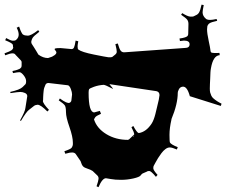

<svg xmlns="http://www.w3.org/2000/svg" viewBox="-142 -800 962 816"><g transform="rotate(90 339.0 -392.0)"><path d="M506.3 -481.4 511.7 -475.6 512.7 -476.6Q509.3 -480 506.3 -481.4ZM496.6 -500.5Q491.7 -532.7 455.1 -556.2Q440.9 -564.9 415.8 -571.3Q390.6 -577.6 389.6 -577.6L354.5 -585.9L335.4 -588.9Q321.3 -588.9 318.4 -575.7L288.6 -376L306.6 -390.6H308.6Q291.5 -357.9 291.5 -351.6Q293 -329.6 299.8 -310.5Q306.6 -291.5 310.5 -289.6Q314.5 -287.6 324.7 -287.6Q408.7 -287.6 408.7 -311.5Q408.7 -312.5 402.3 -335.4L414.6 -340.3Q423.8 -319.3 429.2 -315.9Q434.6 -312.5 435.8 -311.8Q437 -311 437.7 -311Q438.5 -311 438.5 -310.5Q476.6 -322.8 501 -362.8Q525.4 -402.8 525.4 -454.6Q525.4 -455.6 523.4 -459.5L502.4 -481.4Q493.7 -481.4 471.7 -469.7L466.3 -477.5Q494.6 -492.7 496.6 -500.5ZM376 -70.3 377 -67.9V-64Q378.9 -58.1 379.9 -57.1L397.9 -34.2Q405.3 -23.4 444.8 0L442.9 3.9Q403.8 -18.1 389.6 -19L339.8 -26.9Q330.6 -26.9 326.2 -17.1Q321.8 -7.3 321.8 2.4Q321.8 12.2 326.7 43.9L321.8 45.9Q312.5 4.4 300.8 -7.3L291 -17.1Q288.1 -22 276.1 -22Q264.2 -22 251 -11.5Q237.8 -1 237.8 6.6Q237.8 14.2 241.7 33.7L232.9 36.1Q229.5 19.5 227.3 14.6Q225.1 9.8 224.1 6.8Q223.1 3.9 220.7 2Q218.3 0 217.5 -1Q216.8 -2 213.4 -2.4Q210 -2.9 209.2 -2.9Q208.5 -2.9 204.1 -2.9Q199.7 -2.9 195.3 -2.9Q190.9 -2.9 188 0L164.1 22.9Q157.7 26.4 157.7 36.1Q157.7 45.9 166 66.9L157.7 69.8Q149.4 46.4 144.5 40Q139.6 33.7 132.8 32.7L129.9 33.7Q123.5 33.7 120.6 34.7Q113.8 37.6 102.1 66.9L92.8 63Q104 42.5 104 34.9Q104 27.3 103 24.9Q102.1 22.5 101.1 21.2Q100.1 20 98.1 18.1Q82 1 48.8 18.1L43.9 7.8Q62.5 1.5 67.4 -1.5Q72.3 -4.4 74.5 -5.6Q76.7 -6.8 78.4 -10Q80.1 -13.2 80.3 -13.7Q80.6 -14.2 81.5 -18.6Q82.5 -22.9 82.5 -28.8Q83 -42.5 59.1 -73.2L65.9 -78.1Q85.4 -52.7 93.3 -48.8Q101.1 -44.9 107.9 -43.9H109.9Q114.7 -43.9 118.9 -46.9Q123 -49.8 131.3 -54.9Q139.6 -60.1 147.9 -65.2Q156.2 -70.3 163.1 -74.2Q177.7 -94.2 177.7 -115.2L171.9 -132.3Q159.2 -157.2 148.4 -148.4Q144.5 -145.5 141.4 -143.6Q138.2 -141.6 136.7 -146.7Q135.3 -151.9 135.3 -168.9L139.6 -215.3Q139.6 -222.2 132.6 -225.6Q125.5 -229 103.5 -232.4L106.4 -243.7Q121.6 -240.7 127.7 -240.7Q133.8 -240.7 137 -241.5Q140.1 -242.2 141.6 -244.1Q152.3 -257.8 162.8 -309.8Q173.3 -361.8 174.3 -371.3Q175.3 -380.9 173.3 -387.7L165.5 -397.5Q159.2 -406.7 151.6 -407.2Q144 -407.7 118.7 -401.4L115.7 -411.6Q140.1 -418.5 147 -424.3Q153.8 -430.2 153.3 -439.5L134.8 -696.8Q134.8 -716.8 119.1 -716.8Q103.5 -716.8 103.5 -692.9Q103.5 -689.5 105.5 -675.8L94.7 -673.8Q90.8 -704.1 82.5 -709Q80.1 -710.4 76.7 -710.9L32.7 -711.9Q22 -711.9 14.9 -706.8Q7.8 -701.7 -6.3 -680.7L-13.2 -685.5Q0.5 -707.5 1.5 -718.8Q2.4 -730 0.5 -733.9L-4.4 -743.7Q-7.8 -752.4 -16.4 -757.3Q-24.9 -762.2 -49.3 -767.6L-47.4 -776.9Q-23.9 -772 -16.6 -772Q-1 -772 11.2 -786.6Q12.7 -788.6 13.2 -789.8Q13.7 -791 14.2 -793Q15.6 -796.4 15.6 -804.9Q15.6 -813.5 11.7 -831.5L19.5 -834Q24.9 -809.1 29.8 -801.8Q34.7 -794.4 43.5 -792H44.9L55.7 -791Q72.8 -791 104.5 -797.9Q136.2 -804.7 143.6 -805.2Q150.9 -805.7 153.3 -808.1Q155.8 -810.5 156.2 -821Q156.7 -831.5 155.8 -843.8L165.5 -844.7Q167 -816.9 220.7 -807.6Q230.5 -805.7 239 -805.4Q247.6 -805.2 263.7 -804.4Q279.8 -803.7 288.3 -803.2Q296.9 -802.7 307.6 -802.7Q318.4 -802.7 324 -804.2Q329.6 -805.7 336.9 -808.8Q344.2 -812 349.1 -817.9Q361.3 -831.5 371.6 -852.5L381.3 -849.6L339.8 -717.8Q297.9 -706.5 299.3 -688Q300.3 -676.3 310.8 -671.1Q321.3 -666 325.2 -666.5Q373 -666.5 437.5 -639.6H439.5Q475.6 -631.3 504.2 -631.3Q532.7 -631.3 536.6 -633.3Q544.9 -637.7 556.6 -666.5L566.4 -662.6Q557.6 -642.1 557.6 -632.8Q557.6 -623.5 564.5 -614.3Q571.3 -605 582.3 -596.9Q593.3 -588.9 603.3 -582.5Q613.3 -576.2 622.8 -571.3Q632.3 -566.4 635.3 -564.5Q638.2 -562.5 646.2 -562.5Q654.3 -562.5 674.3 -580.6L682.6 -573.7Q657.7 -553.2 657.7 -545.4Q657.7 -537.6 660.6 -534.7L668.5 -516.6Q669.9 -513.7 676.8 -508.5Q683.6 -503.4 689.5 -477.5Q695.3 -451.7 695.3 -425.8Q695.3 -399.9 691.9 -381.6Q688.5 -363.3 688.5 -361.3Q688.5 -345.7 726.6 -329.6L722.7 -321.3Q700.2 -329.1 691.4 -329.8Q682.6 -330.6 676.8 -324.7L657.7 -304.7Q651.9 -295.9 647.9 -283Q644 -270 638.2 -264.2Q632.3 -258.3 615.7 -253.4L589.4 -235.4Q579.6 -230.5 579.1 -219.2Q578.6 -208 584.5 -188.5L573.7 -184.6Q564.9 -210.9 559.1 -215.3Q551.3 -220.7 544.7 -220.7Q538.1 -220.7 537.6 -220.7Q512.2 -220.7 470.7 -206.1Q429.2 -191.4 407.5 -191.4Q385.7 -191.4 378.4 -186Q371.1 -180.7 357.4 -160.6L349.6 -165.5Q372.6 -196.8 367.7 -206.5V-207.5Q362.8 -214.4 357.4 -214.4L332.5 -217.3Q323.2 -217.3 309.6 -212.2Q295.9 -207 293.5 -200.2L283.7 -117.2Q283.7 -107.4 291.7 -104Q299.8 -100.6 304.7 -98.9Q309.6 -97.2 317.9 -96.4Q326.2 -95.7 330.6 -95.2Q335 -94.7 343.3 -94.5Q351.6 -94.2 353 -94.2H356L359.9 -93.3Q370.6 -93.3 397.9 -119.1L404.8 -112.3Q376 -84 376 -70.3Z"/></g></svg>

Font: Eater
Style: Regular
Weight: 400
Version: Version 001.002